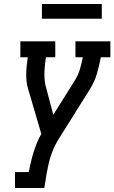

<svg xmlns="http://www.w3.org/2000/svg" viewBox="-20 -942 573 962"><path d="M55 0V-80H124Q129 -104 134.5 -128.5Q140 -153 147.5 -177Q155 -201 164.5 -225Q174 -249 187 -271L121 -496Q115 -515 113 -534.5Q111 -554 111.5 -574Q112 -594 114 -614.5Q116 -635 119 -655H82V-735H257V-655H210Q205 -622 203 -589Q201 -556 206 -525V-524Q206 -523 206.5 -521.5Q207 -520 207 -518L247 -367L355 -539Q372 -566 380.5 -595.5Q389 -625 395 -655H358V-735H533V-655H485Q478 -615 466 -574Q454 -533 431 -496L270 -239Q258 -219 249 -198.5Q240 -178 233.5 -157.5Q227 -137 222.5 -116Q218 -95 214 -74L202 0ZM190 -848V-922H490V-848Z"/></svg>

Font: Iosevka Curly Slab MdObl
Style: Regular
Weight: 500
Italic angle: -9°
Monospace: yes
Designer: Belleve Invis
Foundry: Belleve Invis
Version: Version 11.0.0; ttfautohint (v1.8.3)